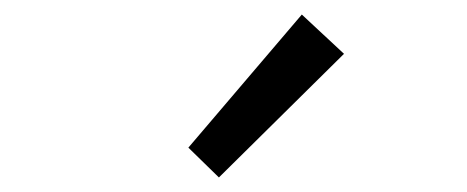

<svg xmlns="http://www.w3.org/2000/svg" viewBox="-20 -883 642 264"><path d="M281 -639 453 -809 395 -863 239 -680Z"/></svg>

Font: Source Han Sans JP Normal
Style: Regular
Weight: 350
Designer: Ryoko NISHIZUKA 西塚涼子 (kana, bopomofo & ideographs); Paul D. Hunt (Latin, Greek & Cyrillic); Sandoll Communications 산돌커뮤니
Foundry: Adobe
Version: Version 2.002;hotconv 1.0.116;makeotfexe 2.5.65601